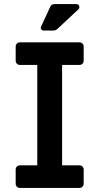

<svg xmlns="http://www.w3.org/2000/svg" viewBox="-20 -923 490 943"><path d="M57 -21V-90Q57 -99 63 -105Q69 -111 78 -111H163V-604H78Q69 -604 63 -610Q57 -616 57 -625V-694Q57 -703 63 -709Q69 -715 78 -715H370Q379 -715 385 -709Q391 -703 391 -694V-625Q391 -616 385 -610Q379 -604 370 -604H285V-111H370Q379 -111 385 -105Q391 -99 391 -90V-21Q391 -12 385 -6Q379 0 370 0H78Q69 0 63 -6Q57 -12 57 -21ZM182 -793 227 -890Q229 -896 235 -899.5Q241 -903 247 -903H355Q362 -903 366 -898.5Q370 -894 370 -888Q370 -882 365 -877L262 -781Q254 -773 241 -773H195Q187 -773 182.5 -779Q178 -785 182 -793Z"/></svg>

Font: Miriam Libre
Style: Bold
Weight: 700
Designer: Michal Sahar
Foundry: Hagilda
Version: Version 1.001